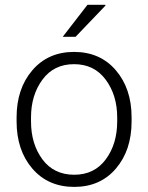

<svg xmlns="http://www.w3.org/2000/svg" viewBox="-20 -749 602 780"><path d="M47.4 0ZM47.4 -272Q47.4 -388.7 111.3 -463.4Q175.3 -538.1 280.8 -538.1Q386.7 -538.1 450.7 -463.4Q514.6 -388.7 514.6 -272V-255.9Q514.6 -138.7 450.9 -64.2Q387.2 10.3 281.7 10.3Q175.3 10.3 111.3 -64.2Q47.4 -138.7 47.4 -255.9ZM106 -255.9Q106 -164.1 152.3 -101.6Q198.7 -39.1 281.7 -39.1Q363.3 -39.1 409.7 -101.6Q456.1 -164.1 456.1 -255.9V-272Q456.1 -362.3 409.4 -425.3Q362.8 -488.3 280.8 -488.3Q198.7 -488.3 152.3 -425.3Q106 -362.3 106 -272ZM335.4 -729.5H407.2L408.7 -726.6L287.1 -599.6H234.9Z"/></svg>

Font: TypoPRO Roboto Slab
Style: Light
Weight: 300
Designer: Google
Version: Version 1.100263; 2013; ttfautohint (v0.94.20-1c74) -l 8 -r 